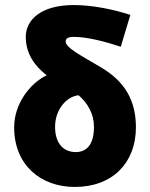

<svg xmlns="http://www.w3.org/2000/svg" viewBox="-20 -728 594 760"><path d="M276 12C426 12 518 -84 518 -224C518 -333 472 -406 382 -460C302 -508 240 -538 240 -564C240 -576 250 -582 272 -582C325 -582 394 -564 458 -543L496 -669C432 -690 348 -708 272 -708C143 -708 82 -650 82 -582C82 -515 118 -466 165 -430C99 -399 36 -317 36 -224C36 -74 142 12 276 12ZM198 -226C198 -294 243 -346 291 -351C327 -320 352 -277 352 -226C352 -150 318 -126 280 -126C234 -126 198 -157 198 -226Z"/></svg>

Font: Source Sans Pro Black
Style: Regular
Weight: 900
Designer: Paul D. Hunt
Foundry: Adobe Systems Incorporated
Version: Version 3.006;hotconv 1.0.111;makeotfexe 2.5.65597